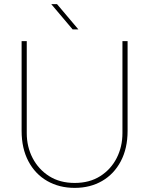

<svg xmlns="http://www.w3.org/2000/svg" viewBox="-20 -900 725 933"><path d="M343 13Q268 13 209.5 -20.5Q151 -54 118 -116.5Q85 -179 85 -264V-700H110V-253Q110 -187 138.5 -132Q167 -77 219 -44Q271 -11 343 -11Q415 -11 467 -44Q519 -77 547 -132Q575 -187 575 -253V-700H600V-264Q600 -179 567 -116.5Q534 -54 476 -20.5Q418 13 343 13ZM333 -757 229 -880H257L361 -757Z"/></svg>

Font: MuseoModerno SemiBold Thin
Style: Regular
Weight: 250
Version: Version 1.001